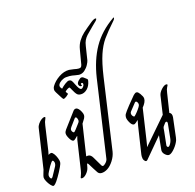

<svg xmlns="http://www.w3.org/2000/svg" viewBox="-162 -1391 1595 1569"><g transform="rotate(-15 635.0 -606.5)"><path d="M37 -77Q37 -87 44 -109.5Q51 -132 53 -140L103 -477Q105 -495 117.5 -513Q130 -531 145 -542Q160 -553 170 -553Q175 -553 177 -550Q179 -547 177 -543Q168 -522 165.5 -512.5Q163 -503 160 -484L130 -275Q128 -265 126.5 -258.5Q125 -252 124 -247L125 -246Q138 -255 148 -255Q158 -255 170.5 -238.5Q183 -222 191.5 -200Q200 -178 200 -166Q200 -150 188 -126Q170 -87 148 -50Q126 -13 114 -1Q103 10 98 10Q89 10 74 -6.5Q59 -23 48 -44Q37 -65 37 -77ZM109 -64 150 -139Q157 -151 157 -165Q157 -174 152.5 -182.5Q148 -191 143 -191Q139 -191 131 -181Q115 -160 91 -112Q81 -93 81 -83Q81 -73 86 -63Q91 -53 97 -53Q100 -53 103 -56.5Q106 -60 109 -64Z M329 4Q329 1 335.5 -15Q342 -31 346 -55L383 -304L390 -332L388 -334L374 -320Q368 -314 362 -309.5Q356 -305 351 -305Q337 -305 320.5 -332.5Q304 -360 304 -377Q304 -392 315 -407L411 -536Q422 -553 437 -553Q448 -553 459 -542Q470 -531 479 -513Q488 -495 488 -484Q488 -471 481 -457.5Q474 -444 458 -420L418 -154Q426 -156 434 -156Q457 -156 473 -128L512 -62Q514 -59 518.5 -51Q523 -43 530 -43Q540 -43 555 -59.5Q570 -76 572 -92L667 -751Q689 -897 748.5 -1003.5Q808 -1110 923 -1190Q930 -1196 930 -1188Q930 -1179 920 -1168Q852 -1091 819 -1044Q786 -997 763 -928.5Q740 -860 723 -744L636 -135Q630 -97 606.5 -60.5Q583 -24 556 -7Q529 10 504 10Q484 10 473 -5Q470 -9 449 -42L423 -84Q416 -95 413 -95Q410 -95 409 -93Q408 -91 408 -88L403 -62Q398 -37 377.5 -13.5Q357 10 338 10Q329 10 329 4ZM378 -373Q391 -386 407 -409L422 -429Q433 -442 433 -451Q433 -462 428 -473Q423 -484 417 -484Q410 -484 405 -475L364 -419Q354 -407 354 -394Q355 -385 361 -377.5Q367 -370 372 -370Q376 -370 378 -373Z M346 -673 315 -722Q305 -736 305 -751Q305 -764 312 -776Q335 -815 378 -844Q421 -873 465 -873Q473 -873 506 -868Q528 -863 543 -863Q558 -863 564 -868.5Q570 -874 573 -888L594 -1011Q600 -1050 619 -1081Q638 -1112 664.5 -1136.5Q691 -1161 743 -1203Q768 -1223 782 -1223Q788 -1223 788 -1219Q788 -1214 779 -1203L741 -1166Q701 -1127 685.5 -1109.5Q670 -1092 661 -1073Q652 -1054 648 -1025L630 -909Q628 -897 616 -874Q604 -851 583 -832Q562 -813 534 -813Q526 -813 504 -817Q476 -823 455 -823Q419 -823 405 -816Q383 -807 369.5 -793Q356 -779 356 -766Q356 -757 362.5 -749Q369 -741 371 -739Q387 -757 408.5 -773Q430 -789 442 -789Q454 -789 460 -783.5Q466 -778 473 -765L482 -747Q495 -721 504 -709Q513 -697 522 -697Q531 -697 539.5 -708.5Q548 -720 548 -729Q548 -743 538 -743Q535 -743 532 -741Q529 -739 529 -737Q529 -731 532 -728.5Q535 -726 535 -724Q535 -722 532.5 -720.5Q530 -719 526 -719Q517 -719 511.5 -726.5Q506 -734 506 -742Q506 -755 521 -770.5Q536 -786 545 -787Q553 -789 563.5 -782Q574 -775 589 -763Q594 -759 594 -754L593 -744Q586 -703 561.5 -679Q537 -655 507 -655Q490 -655 480.5 -662Q471 -669 462 -683L446 -710Q441 -719 437 -726Q433 -733 430 -733Q425 -733 412 -725Q399 -717 392 -707L405 -689Q407 -687 406.5 -685.5Q406 -684 403 -682Q389 -667 372 -658Q364 -655 362 -655Q359 -655 353 -663Q347 -671 346 -673Z M856 -37Q856 -46 857 -52L892 -284Q897 -314 901 -332H900L884 -317Q882 -316 875.5 -310.5Q869 -305 862 -305Q846 -305 830 -332.5Q814 -360 814 -379Q814 -392 819 -403Q828 -420 866.5 -468.5Q905 -517 923 -537Q938 -553 949 -553Q958 -553 964 -547Q981 -530 986 -518Q998 -502 998 -485Q998 -457 967 -419L929 -161Q928 -158 925 -135.5Q922 -113 918 -99H919L1110 -320L1133 -477Q1137 -502 1160.5 -527.5Q1184 -553 1202 -553Q1211 -553 1211 -546Q1211 -543 1203 -528.5Q1195 -514 1191 -484L1166 -321Q1188 -314 1186 -280L1166 -113Q1163 -89 1156 -77Q1142 -46 1116.5 -18Q1091 10 1073 10Q1059 10 1041.5 -6Q1024 -22 1024 -43L1031 -113L1037 -167L893 4Q887 10 882 10Q873 10 864.5 -2.5Q856 -15 856 -37ZM888 -371Q896 -378 910.5 -396.5Q925 -415 934 -430Q943 -443 943 -454Q943 -462 937.5 -471.5Q932 -481 926 -481Q919 -481 916 -476L867 -414Q861 -407 861 -397Q861 -386 868.5 -376.5Q876 -367 882 -367Q885 -367 888 -371ZM1120 -123 1132 -239V-245Q1132 -258 1123 -258Q1117 -258 1111.5 -251.5Q1106 -245 1093 -226Q1087 -216 1087 -191L1074 -72V-70Q1074 -64 1077.5 -59.5Q1081 -55 1086 -55Q1095 -55 1106.5 -76Q1118 -97 1120 -123Z"/></g></svg>

Font: Charm
Style: Regular
Weight: 400
Designer: Katatrad Aksorn Co.,Ltd.
Foundry: Cadson Demak Co.,Ltd.
Version: Version 1.001